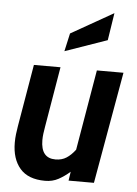

<svg xmlns="http://www.w3.org/2000/svg" viewBox="-54 -800 608 852"><g transform="rotate(5 250.0 -374.0)"><path d="M179 10Q103.5 10 67 -32.5Q30.5 -75 30.5 -147.5Q30.5 -167 32.8 -185.8Q35 -204.5 38 -221.5L85 -498H203.5L158.5 -231Q155.5 -213.5 153.5 -198.5Q151.5 -183.5 151.5 -169Q151.5 -88.5 216.5 -88.5Q245 -88.5 265.5 -101.8Q286 -115 304.5 -139.5L365.5 -498H484L396 0H283L289 -40Q264.5 -18.5 238.2 -4.2Q212 10 179 10ZM214.5 -570.5 232.5 -651 421 -758 402 -636Z"/></g></svg>

Font: Cabin Condensed
Style: Bold Italic
Weight: 700
Width: 3
Italic angle: -10°
Designer: Pablo Impallari
Foundry: Pablo Impallari. http://www.impallari.com Igino Marini. http://www.ikern.com
Version: Version 3.001; ttfautohint (v1.8.3)